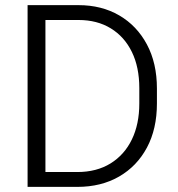

<svg xmlns="http://www.w3.org/2000/svg" viewBox="-20 -731 696 751"><path d="M124.5 0V-58.1H282.2Q357.9 -58.1 412.4 -91.8Q466.8 -125.5 495.8 -185.5Q524.9 -245.6 524.9 -326.2V-386.2Q524.9 -468.3 495.8 -527.8Q466.8 -587.4 413.3 -620.1Q359.9 -652.8 287.1 -652.8H121.6V-710.9H287.1Q377.4 -710.9 446.5 -670.7Q515.6 -630.4 554.7 -557.1Q593.8 -483.9 593.8 -384.8V-326.2Q593.8 -226.6 554.7 -153.6Q515.6 -80.6 445.6 -40.3Q375.5 0 282.2 0ZM157.7 0H87.9V-710.9H157.7Z"/></svg>

Font: Heebo Light
Style: Regular
Weight: 300
Designer: Oded Ezer
Foundry: Ezer Type House
Version: Version 3.100